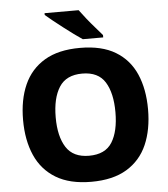

<svg xmlns="http://www.w3.org/2000/svg" viewBox="-61 -986 918 1050"><g transform="rotate(-5 398.0 -460.5)"><path d="M741 -358Q741 -247 705 -164.5Q669 -82 593 -36Q517 10 398 10Q280 10 204 -36Q128 -82 91.5 -165Q55 -248 55 -359Q55 -470 91.5 -552Q128 -634 204 -679.5Q280 -725 399 -725Q518 -725 593.5 -679.5Q669 -634 705 -551.5Q741 -469 741 -358ZM234 -358Q234 -253 272.5 -193Q311 -133 398 -133Q487 -133 524.5 -193Q562 -253 562 -358Q562 -463 524.5 -523.5Q487 -584 399 -584Q311 -584 272.5 -523.5Q234 -463 234 -358ZM410 -931Q426 -909 448 -881.5Q470 -854 492.5 -828.5Q515 -803 531 -784V-771H419Q399 -784 372.5 -803.5Q346 -823 317.5 -845Q289 -867 264 -887Q239 -907 223 -921V-931Z"/></g></svg>

Font: Noto Sans Kannada ExtraBold
Style: Regular
Weight: 800
Designer: Jelle Bosma - Monotype Design Team
Foundry: Monotype Imaging Inc.
Version: Version 2.005; ttfautohint (v1.8.4.7-5d5b)